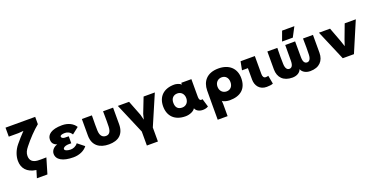

<svg xmlns="http://www.w3.org/2000/svg" viewBox="-24 -1661 5494 2809"><g transform="rotate(-20 2722.5 -256.5)"><path d="M521 -619V-733H59V-593H210L289 -599C237 -545 194 -497 149 -442C91 -371 63 -287 63 -214C63 -101 128 -16 272 4L237 120H401L472 -120C401 -118 364 -118 337 -120C260 -126 219 -162 219 -234C219 -281 238 -318 275 -364C350 -459 441 -554 521 -619Z M1063 -80 960 -162C926 -119 884 -106 847 -106C801 -106 755 -121 755 -145C755 -168 785 -183 821 -188C835 -190 858 -190 885 -189V-298C858 -298 836 -298 821 -299C790 -301 773 -317 773 -334C773 -353 805 -363 847 -363C884 -363 924 -349 953 -302L1055 -382C1018 -444 941 -484 847 -484C676 -484 609 -420 609 -346C609 -285 642 -261 686 -243C638 -233 589 -188 589 -132C589 -41 680 15 847 15C940 15 1021 -23 1063 -80Z M1308 -470H1152C1151 -336 1151 -314 1152 -210C1153 -56 1255 15 1400 15C1548 15 1637 -56 1638 -210C1639 -314 1639 -336 1638 -470H1482C1484 -336 1484 -284 1482 -230C1478 -142 1444 -116 1400 -116C1355 -116 1312 -142 1308 -230C1306 -284 1306 -336 1308 -470Z M2288 -470H2113L2021 -234L2000 -151L1979 -234L1887 -470H1712L1913 2V220H2085V2Z M2591 -125C2531 -125 2490 -155 2490 -235C2490 -304 2531 -344 2591 -344C2650 -344 2692 -300 2692 -235C2692 -169 2650 -125 2591 -125ZM2332 -235C2332 -84 2426 12 2593 12C2656 12 2724 -16 2746 -57C2760 -14 2808 11 2863 11C2886 11 2923 6 2948 -11L2910 -139C2877 -129 2857 -141 2857 -201V-470H2699V-458L2701 -443C2671 -469 2624 -481 2593 -481C2426 -481 2332 -386 2332 -235Z M3282 -125C3222 -125 3178 -169 3178 -235C3178 -300 3222 -344 3282 -344C3339 -344 3380 -303 3380 -235C3380 -166 3339 -125 3282 -125ZM3016 220H3170V32L3167 -20C3185 0 3241 13 3280 13C3450 13 3548 -71 3548 -235C3548 -386 3447 -482 3280 -482C3099 -482 3019 -374 3017 -235C3016 -159 3016 -84 3016 -8Z M3855 14C3891 14 3933 10 3955 -1L3931 -131C3918 -126 3903 -125 3889 -125C3862 -125 3845 -147 3845 -189C3844 -329 3844 -358 3845 -470H3623L3597 -338H3689C3688 -255 3688 -221 3689 -158C3690 -66 3745 14 3855 14Z M4195 -470H4040C4039 -336 4039 -294 4040 -190C4041 -67 4114 15 4256 15C4331 15 4380 -22 4394 -66C4410 -21 4461 15 4534 15C4676 15 4749 -67 4750 -190C4751 -294 4751 -336 4750 -470H4595C4597 -337 4598 -314 4595 -220C4593 -146 4564 -121 4534 -121C4501 -121 4474 -144 4473 -220C4472 -313 4472 -377 4472 -470H4318C4318 -377 4318 -313 4317 -220C4316 -144 4289 -121 4256 -121C4226 -121 4197 -146 4195 -220C4192 -314 4193 -337 4195 -470ZM4292 -533H4459L4538 -683H4347Z M5417 -470H5244L5161 -249L5130 -156L5099 -249L5016 -470H4843L5043 0H5217Z"/></g></svg>

Font: Kreadon Extra Bold
Style: Regular
Weight: 800
Designer: kohakuno
Foundry: StudioGnu
Version: Version 1.000;Glyphs 3.1.2 (3151)